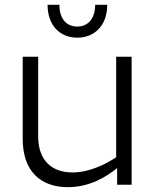

<svg xmlns="http://www.w3.org/2000/svg" viewBox="-20 -765 644 795"><path d="M300 -609C373 -609 424 -661 424 -745H374C374 -683 340 -655 300 -655C259 -655 226 -683 226 -745H177C177 -661 227 -609 300 -609ZM280 -51C197 -51 138 -98 138 -201V-530H74V-190C74 -54 150 10 261 10C351 10 419 -32 465 -69V0H525V-530H461V-114C421 -87 352 -51 280 -51Z"/></svg>

Font: Roundo
Style: Regular
Weight: 400
Designer: Shiva Nallaperumal
Foundry: Indian Type Foundry
Version: Version 2.000